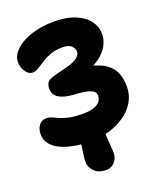

<svg xmlns="http://www.w3.org/2000/svg" viewBox="-165 -818 937 1127"><g transform="rotate(-20 303.0 -255.0)"><path d="M303 207Q253 207 227.5 180Q202 153 202 123Q202 104 206 76Q210 48 213.5 21Q217 -6 217 -21Q217 -45 233 -62.5Q249 -80 272.5 -89.5Q296 -99 317 -99Q338 -99 352.5 -90Q367 -81 367 -61Q367 -21 369 16Q371 53 373.5 82Q376 111 376 128Q376 158 355.5 182.5Q335 207 303 207ZM275 18Q221 18 173.5 9.5Q126 1 89 -16Q52 -33 31 -59.5Q10 -86 10 -122Q10 -153 26.5 -176Q43 -199 71 -199Q92 -199 108.5 -191.5Q125 -184 145.5 -174.5Q166 -165 200 -157.5Q234 -150 289 -150Q323 -150 349 -157.5Q375 -165 390 -181Q405 -197 405 -221Q405 -234 396 -244.5Q387 -255 358 -263Q329 -271 269 -274Q211 -278 180 -298Q149 -318 149 -357Q149 -371 154.5 -385Q160 -399 176 -407Q191 -415 221.5 -422.5Q252 -430 283 -438Q333 -451 355 -467.5Q377 -484 377 -506Q377 -525 360 -541.5Q343 -558 303 -558Q261 -558 229 -546Q197 -534 172.5 -518Q148 -502 128.5 -490Q109 -478 92 -478Q67 -478 48.5 -504.5Q30 -531 30 -566Q30 -595 50.5 -622Q71 -649 108 -670.5Q145 -692 196 -704.5Q247 -717 307 -717Q389 -717 443 -694Q497 -671 524 -634Q551 -597 551 -553Q551 -516 532 -480.5Q513 -445 472 -415.5Q431 -386 364 -365L407 -402Q479 -388 517 -360Q555 -332 568.5 -294.5Q582 -257 582 -213Q582 -160 556.5 -117Q531 -74 487 -44Q443 -14 388.5 2Q334 18 275 18Z"/></g></svg>

Font: Shantell Sans ExtraBold
Style: Regular
Weight: 800
Designer: Stephen Nixon, Anya Danilova, Shantell Martin
Foundry: Arrow Type
Version: Version 1.011;[c5ecc13dd]